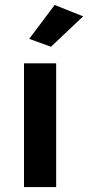

<svg xmlns="http://www.w3.org/2000/svg" viewBox="-20 -756 356 776"><path d="M186 -567 98 -599 201 -736 316 -690ZM77 0V-500H207V0Z"/></svg>

Font: Gudea
Style: Bold
Weight: 700
Designer: Agustina Mingote
Foundry: Agustina Mingote
Version: Version 1.002